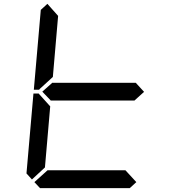

<svg xmlns="http://www.w3.org/2000/svg" viewBox="-20 -975 984 995"><path d="M145.5 -44.9 117.2 -76.2 153.3 -490.2H180.7L184.6 -485.4L240.2 -423.8L212.9 -107.4ZM186.5 -514.6 182.6 -509.8H155.3L191.4 -923.8L225.6 -955.1L281.2 -892.6L253.9 -576.2ZM726.6 -499 675.8 -453.1V-454.1H244.1V-453.1L199.2 -500L252 -546.9V-545.9H683.6ZM686.5 -31.2 652.3 0H187.5L158.2 -31.2L226.6 -92.8H629.9Z"/></svg>

Font: my7seg
Style: Book
Weight: 400
Italic angle: -5°
Designer: Keshikan(Twitter:@keshinomi_88pro)
Version: Version 0.46